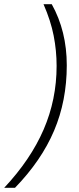

<svg xmlns="http://www.w3.org/2000/svg" viewBox="-96 -734 373 912"><path d="M221.2 -423.8Q221.2 -255.4 160.9 -113.3Q100.6 28.8 -24.9 158.2H-76.2Q49.3 24.4 111.1 -118.4Q172.9 -261.2 172.9 -420.9Q172.9 -493.2 158.9 -564.5Q145 -635.7 110.8 -713.9H149.9Q221.2 -585.9 221.2 -423.8Z"/></svg>

Font: TypoPRO Open Sans
Style: Italic
Weight: 300
Italic angle: -12°
Foundry: Ascender Corporation
Version: Version 1.10